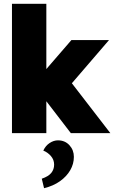

<svg xmlns="http://www.w3.org/2000/svg" viewBox="-20 -701 601 1011"><path d="M164 -246V-268L356 -490H554L345 -247V-280L561 0H353ZM43 -681H224V0H43ZM212 290 200 240Q235 228 250 209.5Q265 191 265 166Q265 140 248 120.5Q231 101 208 92Q220 66 241.5 52Q263 38 285 38Q322 38 345.5 63.5Q369 89 369 125Q369 162 350 195Q331 228 296 253Q261 278 212 290Z"/></svg>

Font: Gabarito Black
Style: Regular
Weight: 900
Designer: Leandro Assis / Alvaro Franca / Felipe Casaprima
Foundry: Naipe Foundry
Version: Version 1.000